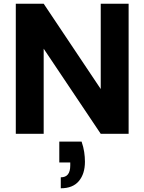

<svg xmlns="http://www.w3.org/2000/svg" viewBox="-20 -720 777 1033"><path d="M65 0V-700H215L522 -241V-700H672V0H522L215 -458V0ZM307 293V234Q333 234 345.5 218Q358 202 358 170V154H299V42H419Q429 71 433 98Q437 125 437 150Q437 215 404.5 254Q372 293 307 293Z"/></svg>

Font: DM Sans 24pt Black
Style: Regular
Weight: 900
Designer: Colophon Foundry, Jonny Pinhorn
Foundry: Colophon Foundry
Version: Version 4.004;gftools[0.9.30]